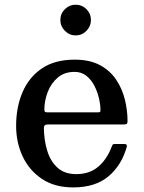

<svg xmlns="http://www.w3.org/2000/svg" viewBox="-20 -785 612 816"><path d="M48.5 -250Q48.5 -330 76 -393.8Q103.5 -457.5 158.5 -494.5Q213.5 -531.5 297 -531.5Q362 -531.5 405.5 -507.8Q449 -484 474.5 -445.2Q500 -406.5 511 -360.8Q522 -315 522 -271Q522 -261 518.5 -258.5Q515 -256 504 -256H182.5Q166.5 -256 166.5 -241.5Q167 -189 180.8 -144.2Q194.5 -99.5 224.5 -72.2Q254.5 -45 304 -45Q360.5 -45 397.5 -76.5Q434.5 -108 454.5 -161Q456.5 -166.5 458.5 -169.8Q460.5 -173 468.5 -173H508Q521.5 -173 519 -162Q497.5 -83.5 441.5 -36Q385.5 11.5 291 11.5Q212 11.5 158 -24.8Q104 -61 76.2 -120.5Q48.5 -180 48.5 -250ZM182.5 -307.5H393Q402.5 -307.5 404.8 -309Q407 -310.5 407 -316.5Q407 -340.5 400.2 -368.8Q393.5 -397 380.2 -422.2Q367 -447.5 346.2 -463.5Q325.5 -479.5 297 -479.5Q254 -479.5 225.8 -455.5Q197.5 -431.5 183.2 -395Q169 -358.5 168.5 -321Q168.5 -313 170.8 -310.2Q173 -307.5 182.5 -307.5ZM301.5 -634.5Q275 -634.5 255.8 -654Q236.5 -673.5 236.5 -700Q236.5 -727 255.8 -746Q275 -765 301.5 -765Q328.5 -765 347.5 -746Q366.5 -727 366.5 -700Q366.5 -673.5 347.5 -654Q328.5 -634.5 301.5 -634.5Z"/></svg>

Font: Besley* Medium
Style: Regular
Weight: 500
Designer: Owen Earl
Foundry: indestructible type*
Version: Version 3.000; ttfautohint (v1.8.3)